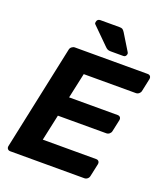

<svg xmlns="http://www.w3.org/2000/svg" viewBox="-160 -1012 978 1123"><g transform="rotate(20 329.0 -450.5)"><path d="M36 0Q26 0 20 -7Q14 -14 16 -25L154 -675Q156 -686 165 -693Q174 -700 184 -700H637Q648 -700 653.5 -693Q659 -686 657 -675L640 -595Q638 -585 629.5 -578Q621 -571 610 -571H286L252 -414H554Q565 -414 570.5 -407Q576 -400 574 -389L558 -315Q556 -305 547.5 -298Q539 -291 528 -291H227L192 -129H524Q535 -129 540.5 -122Q546 -115 544 -104L527 -25Q525 -14 516.5 -7Q508 0 497 0ZM389 -750Q376 -750 369 -753.5Q362 -757 355 -764L250 -868Q245 -873 247 -881Q250 -901 270 -901H388Q401 -901 407 -897.5Q413 -894 421 -882L484 -779Q488 -773 486 -766Q482 -750 467 -750Z"/></g></svg>

Font: Rubik Light SemiBold
Style: Italic
Weight: 600
Italic angle: -12°
Version: Version 2.104